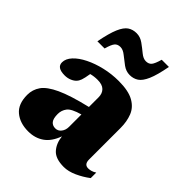

<svg xmlns="http://www.w3.org/2000/svg" viewBox="-196 -775 897 897"><g transform="rotate(45 253.0 -326.5)"><path d="M506.5 -37.5Q477.5 -15.5 443.8 -0.2Q410 15 380.5 15Q326 15 302 -11.5Q278 -38 273.5 -80.5Q255.5 -30.5 222.8 -7.8Q190 15 145.5 15Q90.5 15 56 -13.8Q21.5 -42.5 21.5 -103Q21.5 -137.5 41.2 -165.8Q61 -194 113.8 -218.5Q166.5 -243 265.5 -266.5V-330.5Q265.5 -355.5 250.8 -370.2Q236 -385 205 -385Q181.5 -385 161 -379.5Q156 -348 151 -334.2Q146 -320.5 139 -313.5Q131 -304 115.2 -297.2Q99.5 -290.5 81 -290.5Q29 -290.5 29 -325Q29 -349 50 -371.8Q71 -394.5 106.8 -412.2Q142.5 -430 187 -440.5Q231.5 -451 278.5 -451Q343 -451 378 -431.2Q413 -411.5 426.2 -377.8Q439.5 -344 439.5 -301.5V-93.5Q439.5 -61 466 -61Q474.5 -61 484.8 -63.8Q495 -66.5 506.5 -74ZM185.5 -140.5Q185.5 -110 196 -97.2Q206.5 -84.5 225 -84.5Q242.5 -84.5 254 -99.2Q265.5 -114 265.5 -135V-217Q214 -202.5 199.8 -183.5Q185.5 -164.5 185.5 -140.5ZM397.5 -663Q385.5 -598.5 370.8 -564.8Q356 -531 337.5 -518.8Q319 -506.5 294.5 -506.5Q270 -506.5 248.5 -522.2Q227 -538 208 -553.5Q189 -569 171.5 -569Q153 -569 143.2 -557.2Q133.5 -545.5 124 -511.5H76.5Q89 -576 103.5 -609.8Q118 -643.5 136.5 -655.8Q155 -668 179.5 -668Q204 -668 225.5 -652.5Q247 -637 266 -621.2Q285 -605.5 302.5 -605.5Q321 -605.5 330.8 -617.2Q340.5 -629 350 -663Z"/></g></svg>

Font: Newsreader 16pt ExtraBold
Style: Regular
Weight: 800
Designer: Hugues Gentile
Foundry: Production Type
Version: Version 1.003; ttfautohint (v1.8.3)